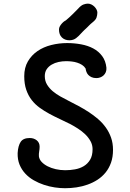

<svg xmlns="http://www.w3.org/2000/svg" viewBox="-20 -1001 701 1036"><path d="M74.2 0ZM75.2 -175.3Q77.6 -214.8 91.6 -235.6Q105.5 -256.3 140.6 -256.3Q162.6 -256.3 178.2 -243.9Q193.8 -231.4 193.8 -209.5Q193.8 -196.8 191.4 -184.1Q189 -171.4 189.9 -157.7Q191.9 -141.1 204.6 -127.4Q217.3 -113.8 236.8 -103.8Q256.3 -93.8 281.2 -88.1Q306.2 -82.5 332 -82.5Q358.4 -82.5 384.5 -87.2Q410.6 -91.8 431.9 -104.5Q453.1 -117.2 466.3 -139.2Q479.5 -161.1 479.5 -196.3Q479.5 -219.2 468.3 -239.5Q457 -259.8 439.5 -276.6Q421.9 -293.5 400.6 -307.1Q379.4 -320.8 359.9 -331.1Q332 -345.2 303 -358.6Q273.9 -372.1 246.3 -387Q218.8 -401.9 194.1 -419.7Q169.4 -437.5 150.9 -461.4Q132.3 -485.4 121.6 -516.8Q110.8 -548.3 110.8 -589.8Q110.8 -636.2 130.6 -669.9Q150.4 -703.6 182.6 -725.6Q214.8 -747.6 256.6 -758.1Q298.3 -768.6 342.3 -768.6Q381.3 -768.6 418 -761.7Q454.6 -754.9 483.4 -739.5Q512.2 -724.1 531.2 -698.5Q550.3 -672.9 554.2 -635.7Q555.2 -622.1 550.8 -611.6Q546.4 -601.1 538.6 -594Q530.8 -586.9 520.8 -583.3Q510.7 -579.6 500.5 -579.6Q484.9 -579.6 474.1 -584.5Q463.4 -589.4 456.5 -596.7Q449.7 -604 446.3 -613.3Q442.9 -622.6 441.9 -631.3Q434.6 -643.1 422.9 -650.6Q411.1 -658.2 396.7 -662.8Q382.3 -667.5 366.7 -669.2Q351.1 -670.9 336.4 -670.9Q315.9 -670.9 295.7 -666.5Q275.4 -662.1 258.8 -652.3Q242.2 -642.6 231.9 -627.4Q221.7 -612.3 221.7 -590.3Q221.7 -564.5 233.9 -544.4Q246.1 -524.4 264.6 -508.8Q283.2 -493.2 305.9 -480.5Q328.6 -467.8 350.1 -457Q376 -443.8 403.8 -429Q431.6 -414.1 458.3 -396.7Q484.9 -379.4 508.8 -358.9Q532.7 -338.4 550.8 -313.2Q568.8 -288.1 579.3 -258.3Q589.8 -228.5 589.8 -192.4Q589.8 -153.8 579.1 -123.5Q568.4 -93.3 549.8 -70.3Q531.2 -47.4 506.3 -31.2Q481.4 -15.1 452.6 -4.9Q423.8 5.4 392.8 10Q361.8 14.6 331.1 14.6Q305.2 14.6 275.6 10.3Q246.1 5.9 217.3 -3.7Q188.5 -13.2 162.4 -28.1Q136.2 -43 116.5 -64.2Q96.7 -85.4 85.4 -113Q74.2 -140.6 75.2 -175.3ZM354.5 -783.7Q329.6 -783.7 314 -798.8Q298.3 -814 298.3 -841.8Q298.3 -850.6 302.7 -858.6Q307.1 -866.7 313.2 -873.5Q319.3 -880.4 325.7 -885.3Q332 -890.1 335.9 -891.6Q344.7 -898.9 353.8 -907.2Q362.8 -915.5 371.6 -924.1Q380.4 -932.6 388.2 -940.7Q396 -948.7 401.9 -954.6Q417.5 -972.2 430.7 -976.8Q443.8 -981.4 453.6 -981.4Q463.9 -981.4 473.1 -976.8Q482.4 -972.2 489.5 -965.1Q496.6 -958 501 -949.5Q505.4 -940.9 505.4 -932.6Q504.9 -918 500.7 -906Q496.6 -894 480 -880.9Q473.1 -875.5 469.2 -871.8Q465.3 -868.2 460.9 -863.8Q456.5 -859.4 450.7 -853.5Q444.8 -847.7 434.6 -838.4Q430.7 -835 426 -829.8Q421.4 -824.7 417.5 -820.8Q405.8 -807.1 390.9 -795.4Q376 -783.7 354.5 -783.7Z"/></svg>

Font: Autour One
Style: Regular
Weight: 400
Version: Version 1.007; ttfautohint (v0.92) -l 24 -r 24 -G 200 -x 7 -